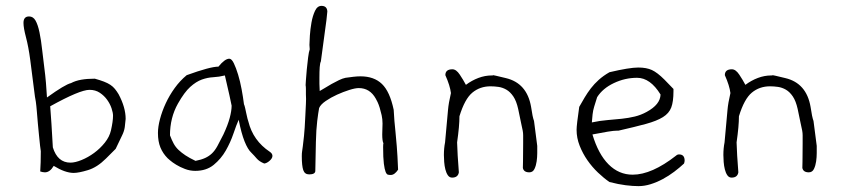

<svg xmlns="http://www.w3.org/2000/svg" viewBox="-20 -597 2882 654"><path d="M384 -276Q408 -231 408 -192Q407 -178 405 -164Q403 -150 396 -136L374 -90L341 -57Q311 -27 279.5 -17.5Q248 -8 231 -8Q202 -8 163 -32Q150 -10 133 -10Q126 -10 117 -13Q118 -27 118.5 -44.5Q119 -62 119 -82Q118 -86 116.5 -100.5Q115 -115 113 -134.5Q111 -154 109 -176Q107 -198 105.5 -217.5Q104 -237 102 -251Q100 -265 99 -268L83 -393Q77 -438 68.5 -470Q60 -502 60 -519Q60 -541 79 -541Q93 -541 101 -527Q109 -513 114.5 -487Q120 -461 124 -424Q128 -387 134 -341Q137 -313 138 -294Q139 -275 140 -265Q201 -309 222 -314Q237 -322 257 -325.5Q277 -329 303 -329Q321 -324 334 -319Q347 -314 356 -308Q365 -302 371.5 -294Q378 -286 384 -276ZM358 -153Q365 -184 365 -203Q365 -213 360 -228Q355 -243 345 -257Q335 -271 320 -281Q305 -291 285 -291Q252 -291 151 -235Q155 -186 160 -95Q176 -43 220 -43Q236 -43 258 -52Q280 -61 300.5 -76Q321 -91 337 -111Q353 -131 358 -153Z M899 -80Q908 -74 908 -66Q908 -58 898.5 -49.5Q889 -41 880 -40Q863 -47 854.5 -57Q846 -67 836 -77Q824 -88 813 -115.5Q802 -143 793 -189Q785 -171 775 -141.5Q765 -112 749 -84Q733 -56 708 -35.5Q683 -15 645 -15Q627 -15 610 -21.5Q593 -28 580 -36Q567 -44 559 -51Q551 -58 551 -58Q535 -74 526.5 -94.5Q518 -115 518 -144Q518 -165 525 -191.5Q532 -218 544.5 -245Q557 -272 575 -297Q593 -322 616 -341Q696 -370 724 -370Q746 -397 761 -397Q769 -397 776.5 -381.5Q784 -366 791 -343Q798 -320 803 -293Q808 -266 811 -242Q813 -238 815 -229Q817 -220 819 -210.5Q821 -201 823 -193Q825 -185 826 -183Q842 -118 899 -80ZM769 -237Q767 -247 761.5 -272.5Q756 -298 746 -340Q726 -335 706.5 -334Q687 -333 667.5 -326Q648 -319 628 -301Q608 -283 586 -244Q559 -196 559 -136Q565 -120 571.5 -108Q578 -96 588 -86.5Q598 -77 611.5 -68Q625 -59 646 -49Q666 -53 679 -59Q692 -65 702 -74.5Q712 -84 720.5 -99.5Q729 -115 741 -139Q756 -171 762.5 -195.5Q769 -220 769 -237Z M1336 -19Q1324 -1 1311 -1Q1306 -1 1301.5 -2Q1297 -3 1293.5 -11.5Q1290 -20 1287.5 -39.5Q1285 -59 1285 -96Q1285 -106 1286 -109Q1282 -117 1282 -139Q1282 -148 1282.5 -158.5Q1283 -169 1283 -176Q1283 -191 1280 -204.5Q1277 -218 1273.5 -229.5Q1270 -241 1266 -249.5Q1262 -258 1260 -261Q1240 -297 1202 -297Q1190 -297 1169.5 -290.5Q1149 -284 1128 -274.5Q1107 -265 1089.5 -253Q1072 -241 1067 -229Q1064 -213 1060.5 -184.5Q1057 -156 1056 -113L1054 -14Q1053 -3 1033 -3Q1018 -3 1013 -17.5Q1008 -32 1008 -65Q1008 -75 1009 -81Q1010 -87 1011.5 -99Q1013 -111 1015.5 -134Q1018 -157 1020 -202Q1021 -225 1022 -243Q1023 -261 1022 -275Q1022 -286 1022 -294Q1022 -302 1021 -307Q1021 -308 1022 -324Q1023 -340 1025 -360.5Q1027 -381 1029.5 -401Q1032 -421 1035 -429Q1035 -433 1034.5 -436.5Q1034 -440 1034 -444Q1034 -454 1035.5 -476Q1037 -498 1041 -520.5Q1045 -543 1053 -560Q1061 -577 1075 -577Q1094 -577 1095 -558Q1093 -533 1087 -492Q1081 -451 1073 -388Q1070 -382 1069 -368Q1068 -354 1068 -333Q1068 -323 1068 -311.5Q1068 -300 1069 -287Q1075 -290 1086 -297Q1097 -304 1109.5 -311Q1122 -318 1134.5 -324Q1147 -330 1157 -332Q1171 -334 1184 -335.5Q1197 -337 1208 -337Q1254 -337 1281 -311Q1308 -285 1321 -223Q1322 -201 1323.5 -185Q1325 -169 1327 -149Q1329 -129 1331.5 -99Q1334 -69 1336 -19Z M1810 -100V-92Q1810 -89 1810 -75.5Q1810 -62 1808 -47.5Q1806 -33 1800.5 -21.5Q1795 -10 1783 -10Q1764 -10 1761 -25Q1761 -26 1761.5 -47Q1762 -68 1762 -109Q1762 -128 1762 -136Q1762 -144 1760.5 -152Q1759 -160 1755.5 -175.5Q1752 -191 1745 -226Q1739 -253 1728.5 -268.5Q1718 -284 1705 -291.5Q1692 -299 1678 -301Q1664 -303 1651 -303Q1615 -303 1589 -281.5Q1563 -260 1545 -201Q1545 -184 1543 -162Q1541 -140 1537 -112Q1538 -73 1543 -10Q1540 8 1520 8Q1511 8 1505.5 0Q1500 -8 1497 -20Q1494 -32 1493 -45.5Q1492 -59 1492 -69Q1492 -92 1496 -112L1506 -222Q1507 -234 1509.5 -248.5Q1512 -263 1516 -280Q1513 -305 1497 -341Q1497 -361 1521 -361Q1534 -361 1546 -343Q1558 -325 1567 -308Q1587 -323 1609.5 -331.5Q1632 -340 1655 -340Q1661 -340 1659.5 -340.5Q1658 -341 1659.5 -341Q1661 -341 1669.5 -339Q1678 -337 1703 -331Q1775 -314 1789 -233Q1794 -198 1799 -185Z M2310 -40Q2295 -26 2276.5 -12Q2258 2 2237.5 13Q2217 24 2196 30.5Q2175 37 2155 37Q2136 37 2111.5 34Q2087 31 2056 23Q2037 10 2017 -9Q1997 -28 1981 -51Q1965 -74 1954.5 -100.5Q1944 -127 1944 -155Q1944 -171 1953 -233Q1962 -249 1971.5 -265Q1981 -281 1992.5 -296Q2004 -311 2019.5 -325Q2035 -339 2056 -351Q2090 -359 2114.5 -363Q2139 -367 2154 -367Q2182 -367 2200.5 -358.5Q2219 -350 2243 -326L2274 -294V-286Q2274 -251 2266.5 -231Q2259 -211 2238 -198Q2217 -185 2180.5 -175Q2144 -165 2087 -152H2083Q2071 -152 2050 -148.5Q2029 -145 1998 -139Q2018 -72 2053 -37Q2088 -2 2135 -2Q2200 -2 2283 -67Q2287 -71 2293 -71Q2312 -71 2312 -50Q2312 -46 2310 -40ZM2230 -275Q2195 -332 2150 -332Q2109 -332 2071 -314Q2033 -296 2014 -266L2004 -234Q2000 -221 1998.5 -207.5Q1997 -194 1996 -180Q2024 -186 2049.5 -188Q2075 -190 2098 -192.5Q2121 -195 2142 -200Q2163 -205 2183 -216Q2229 -241 2230 -275Z M2762 -100V-92Q2762 -89 2762 -75.5Q2762 -62 2760 -47.5Q2758 -33 2752.5 -21.5Q2747 -10 2735 -10Q2716 -10 2713 -25Q2713 -26 2713.5 -47Q2714 -68 2714 -109Q2714 -128 2714 -136Q2714 -144 2712.5 -152Q2711 -160 2707.5 -175.5Q2704 -191 2697 -226Q2691 -253 2680.5 -268.5Q2670 -284 2657 -291.5Q2644 -299 2630 -301Q2616 -303 2603 -303Q2567 -303 2541 -281.5Q2515 -260 2497 -201Q2497 -184 2495 -162Q2493 -140 2489 -112Q2490 -73 2495 -10Q2492 8 2472 8Q2463 8 2457.5 0Q2452 -8 2449 -20Q2446 -32 2445 -45.5Q2444 -59 2444 -69Q2444 -92 2448 -112L2458 -222Q2459 -234 2461.5 -248.5Q2464 -263 2468 -280Q2465 -305 2449 -341Q2449 -361 2473 -361Q2486 -361 2498 -343Q2510 -325 2519 -308Q2539 -323 2561.5 -331.5Q2584 -340 2607 -340Q2613 -340 2611.5 -340.5Q2610 -341 2611.5 -341Q2613 -341 2621.5 -339Q2630 -337 2655 -331Q2727 -314 2741 -233Q2746 -198 2751 -185Z"/></svg>

Font: Gaegu Light
Style: Regular
Weight: 300
Designer: JIKJI
Foundry: JIKJI
Version: Version 1.00